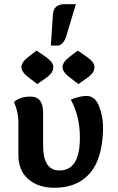

<svg xmlns="http://www.w3.org/2000/svg" viewBox="-20 -881 556 907"><path d="M236.8 5.9Q159.7 5.9 113.3 -35.2Q66.9 -76.2 66.9 -147.9V-307.1Q66.9 -351.1 45.9 -399.4Q75.2 -424.8 124.5 -424.8Q183.6 -424.8 183.6 -349.1V-192.9Q183.6 -75.7 261.2 -75.7Q357.4 -75.7 357.4 -230Q357.4 -333 314.5 -410.2Q355 -427.7 389.2 -427.7Q429.2 -427.7 448 -379.2Q466.8 -330.6 466.8 -279.8Q466.8 -196.3 444.1 -131.8Q421.4 -67.4 368.9 -30.8Q316.4 5.9 236.8 5.9ZM350.6 -483.9 309.6 -515.1Q275.4 -541 275.4 -564Q275.4 -587.4 310.1 -613.8L347.2 -642.1L391.1 -611.8Q426.3 -587.4 426.3 -564Q426.3 -536.6 392.1 -513.2ZM156.2 -483.9 115.2 -515.1Q81.1 -541 81.1 -564Q81.1 -587.4 115.7 -613.8L152.8 -642.1L196.8 -611.8Q231.9 -587.4 231.9 -564Q231.9 -536.6 197.8 -513.2ZM250 -665.5H220.2L230 -812.5Q232.9 -861.3 285.6 -861.3H338.4L294.4 -714.4Q279.8 -665.5 250 -665.5Z"/></svg>

Font: ALMAS
Style: Bold
Weight: 700
Designer: ALMAS Font/ by Husham Jawad Kadhim, derived from the Bainsely font by/ Paul James MIller
Foundry: High-Logic / Made with FontCreator
Version: Version 1.411;September 19, 2021;FontCreator 14.0.0.2814 32-